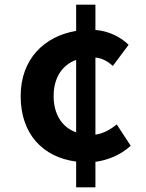

<svg xmlns="http://www.w3.org/2000/svg" viewBox="-20 -763 629 827"><path d="M308 44H391V-66C444 -73 499 -95 543 -135L483 -227C458 -207 427 -188 391 -183V-515C417 -513 442 -501 466 -479L534 -570C500 -603 451 -629 391 -634V-743H308V-630C171 -607 69 -509 69 -349C69 -186 164 -86 308 -67ZM211 -349C211 -425 245 -482 308 -505V-193C246 -215 211 -272 211 -349Z"/></svg>

Font: Source Han Sans JP
Style: Bold
Weight: 700
Designer: Ryoko NISHIZUKA 西塚涼子 (kana, bopomofo & ideographs); Paul D. Hunt (Latin, Greek & Cyrillic); Sandoll Communications 산돌커뮤니
Foundry: Adobe
Version: Version 2.002;hotconv 1.0.116;makeotfexe 2.5.65601